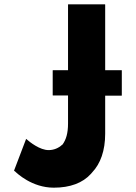

<svg xmlns="http://www.w3.org/2000/svg" viewBox="-20 -847 631 889"><path d="M544 -405V-521L543 -522H467V-826L466 -827H296L295 -826V-522H225L224 -521V-406L225 -405H295V-275C295 -230 286 -200 269 -177H268C251 -161 229 -152 205 -152C165 -152 119 -188 101 -204L45 -57L48 -54H49C58 -45 128 22 229 22C305 22 363 0 401 -42L407 -49C445 -89 467 -149 467 -228V-404H543ZM401 -46Z"/></svg>

Font: Hussar Woodtype
Style: SeBd
Weight: 900
Foundry: Cannot Into Space Fonts
Version: Version 1.07